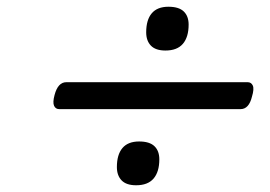

<svg xmlns="http://www.w3.org/2000/svg" viewBox="-20 -722 803 570"><path d="M156 -398Q145 -398 140.5 -408Q136 -418 142 -440Q152 -478 177 -478H715Q726 -478 730.5 -468Q735 -458 728 -435Q719 -398 694 -398ZM384 -172Q355 -172 341 -186.5Q327 -201 327 -226Q327 -263 343.5 -282.5Q360 -302 393 -302Q424 -302 438.5 -288Q453 -274 453 -249Q453 -212 436 -192Q419 -172 384 -172ZM471 -572Q442 -572 428 -586.5Q414 -601 414 -626Q414 -663 430.5 -682.5Q447 -702 480 -702Q511 -702 525.5 -688Q540 -674 540 -649Q540 -612 523 -592Q506 -572 471 -572Z"/></svg>

Font: Playwrite AU NSW
Style: Regular
Weight: 400
Designer: Veronika Burian, José Scaglione
Foundry: TypeTogether
Version: Version 1.002